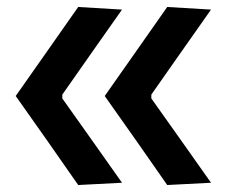

<svg xmlns="http://www.w3.org/2000/svg" viewBox="-20 -528 660 550"><path d="M459 2Q414.5 -62 369.8 -125.8Q325 -189.5 280 -253Q325 -317 369.8 -380.8Q414.5 -444.5 459 -508L584.5 -500.5Q541.5 -440 499 -379Q456.5 -318 413.5 -257V-246Q456.5 -186 499 -125.5Q541.5 -65 584.5 -4.5ZM204 2Q159.5 -62 114.8 -125.8Q70 -189.5 25 -253Q70 -317 114.8 -380.8Q159.5 -444.5 204 -508L329.5 -500.5Q286.5 -440 244 -379Q201.5 -318 158.5 -257V-246Q201.5 -186 244 -125.5Q286.5 -65 329.5 -4.5Z"/></svg>

Font: Commissioner Thin SemiBold
Style: Regular
Weight: 600
Version: Version 1.000